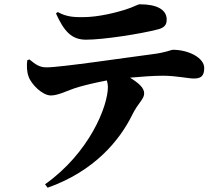

<svg xmlns="http://www.w3.org/2000/svg" viewBox="-20 -804 1040 895"><path d="M716 -667C748 -675 757 -690 757 -713C757 -760 710 -784 632 -784C621 -784 606 -772 561 -758C524 -747 443 -724 364 -724C331 -724 291 -724 249 -748L241 -741C278 -660 312 -619 381 -619C463 -619 635 -646 716 -667ZM202 71C420 -6 538 -150 596 -268C625 -327 652 -341 652 -369C652 -394 628 -416 586 -442C642 -447 696 -451 739 -451C801 -451 858 -438 883 -438C913 -438 932 -446 932 -487C932 -534 860 -572 785 -572C778 -572 754 -559 688 -551C578 -537 264 -490 197 -490C163 -490 146 -504 117 -527L107 -523C104 -498 105 -469 113 -448C125 -411 178 -359 217 -359C250 -359 291 -380 326 -392C358 -403 420 -418 478 -429C481 -419 483 -408 483 -399C483 -308 396 -91 190 55Z"/></svg>

Font: Noto Serif SC Black
Style: Regular
Weight: 900
Designer: Ryoko NISHIZUKA 西塚涼子 (kana & ideographs); Frank Grießhammer (Latin, Greek & Cyrillic); Wenlong ZHANG 张文龙 (bopomofo); San
Foundry: Adobe
Version: Version 2.001;hotconv 1.1.0;makeotfexe 2.6.0